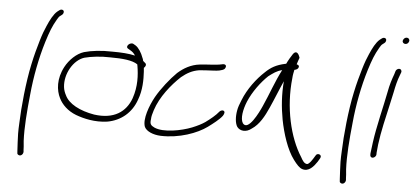

<svg xmlns="http://www.w3.org/2000/svg" viewBox="-57 -834 2527 1174"><g transform="rotate(5 1206.0 -247.0)"><path d="M122 -346C98 -235 83 -79 80 16C77 66 78 105 80 134C81 163 82 181 83 189L84 202C84 207 87 210 91 212C104 220 120 208 121 191L120 179C120 170 119 152 116 124C112 43 120 -57 131 -163C141 -270 163 -387 195 -491C215 -555 228 -589 253 -632C260 -644 265 -652 271 -656L283 -665C287 -668 290 -673 291 -678C294 -689 287 -696 277 -696C272 -696 268 -694 264 -691L252 -682C229 -663 210 -625 194 -588C184 -566 172 -535 160 -494C148 -453 134 -404 122 -346Z M324 -348C284 -273 291 -202 315 -155C333 -118 369 -82 421 -62C469 -44 539 -27 615 -38C699 -53 763 -107 791 -189C814 -249 814 -314 811 -361L809 -385C819 -393 824 -406 816 -414L801 -427C800 -435 797 -442 794 -448C785 -474 766 -505 747 -517L735 -524C715 -538 682 -507 702 -494L714 -487C722 -483 734 -475 743 -463C745 -461 746 -458 748 -455C711 -464 663 -467 608 -467C542 -469 482 -462 436 -449C391 -435 348 -393 324 -348ZM333 -226C324 -306 375 -394 441 -415C483 -426 541 -433 598 -431C676 -431 735 -425 767 -403L769 -393C778 -339 783 -269 757 -194C726 -108 653 -57 531 -74C442 -89 372 -126 349 -177C341 -192 335 -208 333 -226Z M847 -26C859 0 900 18 947 20C1062 24 1171 -17 1230 -60C1260 -82 1298 -111 1316 -135C1324 -147 1328 -161 1318 -166C1310 -171 1296 -164 1292 -158C1274 -135 1243 -110 1213 -88C1193 -74 1167 -61 1135 -48C1072 -23 962 -1 905 -27C883 -38 875 -46 880 -77C880 -92 885 -110 892 -132C919 -216 983 -295 1040 -348C1073 -375 1104 -393 1148 -400C1162 -401 1177 -402 1189 -403C1214 -405 1252 -405 1270 -409C1282 -413 1297 -414 1304 -425C1316 -444 1302 -454 1282 -448C1247 -440 1189 -440 1148 -435C1094 -429 1050 -403 1014 -371C973 -331 922 -266 892 -213C862 -159 829 -72 847 -26Z M1400 -175C1393 -136 1396 -96 1410 -75C1428 -51 1466 -46 1499 -73C1544 -102 1573 -156 1597 -210C1622 -265 1644 -323 1669 -378C1662 -296 1668 -219 1682 -143C1698 -60 1729 38 1773 96C1794 124 1810 141 1827 147C1868 161 1898 124 1918 94L1931 72C1945 49 1910 37 1901 59L1888 80C1880 93 1872 103 1863 110C1859 114 1852 115 1846 112C1836 109 1826 96 1815 75C1742 -38 1699 -221 1719 -402C1720 -421 1724 -438 1727 -453C1739 -455 1750 -461 1752 -471C1755 -480 1750 -485 1738 -488C1743 -505 1748 -518 1752 -529C1743 -559 1727 -572 1710 -549C1702 -538 1682 -504 1674 -486C1673 -485 1670 -485 1669 -485C1613 -473 1581 -454 1548 -422C1500 -378 1449 -311 1421 -240C1411 -216 1403 -194 1400 -175ZM1455 -234C1482 -298 1528 -359 1571 -400C1598 -420 1619 -437 1653 -445C1616 -375 1588 -291 1554 -216C1535 -173 1477 -55 1442 -100C1424 -128 1435 -185 1455 -234Z M2101 -346C2077 -235 2062 -79 2059 16C2056 66 2057 105 2059 134C2060 163 2061 181 2062 189L2063 202C2063 207 2066 210 2070 212C2083 220 2099 208 2100 191L2099 179C2099 170 2098 152 2095 124C2091 43 2099 -57 2110 -163C2120 -270 2142 -387 2174 -491C2194 -555 2207 -589 2232 -632C2239 -644 2244 -652 2250 -656L2262 -665C2266 -668 2269 -673 2270 -678C2273 -689 2266 -696 2256 -696C2251 -696 2247 -694 2243 -691L2231 -682C2208 -663 2189 -625 2173 -588C2163 -566 2151 -535 2139 -494C2127 -453 2113 -404 2101 -346Z M2372 -690C2369 -679 2378 -670 2389 -670C2400 -670 2408 -677 2411 -688C2414 -699 2406 -709 2395 -709C2384 -709 2375 -701 2372 -690ZM2307 -370C2302 -347 2298 -324 2292 -298C2286 -272 2280 -245 2274 -216L2256 -128C2248 -88 2238 -15 2235 15V26C2235 31 2237 34 2240 37C2251 47 2272 33 2272 18V8C2273 1 2274 -16 2277 -43C2287 -123 2309 -214 2328 -298C2334 -324 2339 -348 2344 -371C2351 -408 2360 -445 2372 -475L2379 -494C2381 -499 2380 -504 2378 -508C2371 -521 2350 -515 2344 -500L2338 -480C2326 -448 2314 -410 2307 -370Z"/></g></svg>

Font: Stray Cat
Style: ExtObl
Weight: 400
Version: Version 1.0